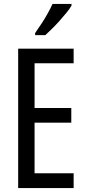

<svg xmlns="http://www.w3.org/2000/svg" viewBox="-20 -963 442 983"><path d="M357 0H73V-714H357V-639H157V-410H345V-335H157V-76H357ZM346 -934Q337 -918 320.5 -898Q304 -878 285 -856.5Q266 -835 246.5 -816Q227 -797 212 -783H160V-794Q179 -821 195.5 -846.5Q212 -872 225.5 -896.5Q239 -921 249 -943H346Z"/></svg>

Font: Noto Sans Thai ExtraCondensed
Style: Regular
Weight: 400
Width: 2
Designer: Monotype Design Team
Foundry: Monotype Imaging Inc.
Version: Version 2.002